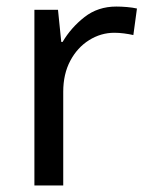

<svg xmlns="http://www.w3.org/2000/svg" viewBox="-20 -566 453 586"><path d="M335 -546Q350 -546 367.5 -544.5Q385 -543 398 -540L387 -459Q374 -462 358.5 -464Q343 -466 329 -466Q288 -466 252 -443.5Q216 -421 194.5 -380.5Q173 -340 173 -286V0H85V-536H157L167 -438H171Q197 -482 238 -514Q279 -546 335 -546Z"/></svg>

Font: Noto Sans Medefaidrin
Style: Regular
Weight: 400
Designer: Dalton Maag Ltd
Foundry: Dalton Maag Ltd
Version: Version 1.002; ttfautohint (v1.8.4.7-5d5b)